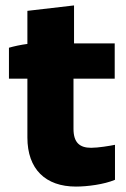

<svg xmlns="http://www.w3.org/2000/svg" viewBox="-20 -680 465 708"><path d="M260 8C302 8 364 0 404 -17V-146C384 -142 342 -135 316 -135C274 -135 251 -154 251 -205V-390H403V-520H253V-660L81 -640V-518C57 -515 30 -509 13 -504V-390H81V-173C81 -56 148 8 260 8Z"/></svg>

Font: Fixel Display ExtraBold
Style: Regular
Weight: 800
Designer: AlfaBravo + MacPaw
Foundry: Kyrylo Tkachov, Marchela Mozhyna, Serhii Makarenko, Maria Weinstein, Zakhar Kryvoshyya
Version: Version 1.211